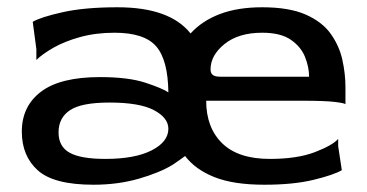

<svg xmlns="http://www.w3.org/2000/svg" viewBox="-20 -498 1010 528"><path d="M237 10Q128 10 84 -29.5Q40 -69 40 -136Q40 -206 93 -246Q146 -286 255 -286Q333 -286 380 -270.5Q427 -255 443 -244Q442 -333 409.5 -370.5Q377 -408 295 -408Q243 -408 200 -396Q157 -384 126.5 -366.5Q96 -349 80 -333V-363L70 -438Q92 -451 152.5 -464.5Q213 -478 303 -478Q447 -478 504 -406Q536 -441 585 -459.5Q634 -478 701 -478Q775 -478 820.5 -458Q866 -438 889.5 -405Q913 -372 921.5 -333.5Q930 -295 930 -258V-211Q930 -214 902.5 -217.5Q875 -221 810 -221H547Q547 -147 591 -104Q635 -61 722 -61Q797 -61 845.5 -79.5Q894 -98 910 -116V-96L920 -30Q898 -17 842.5 -3.5Q787 10 707 10Q622 10 569.5 -11Q517 -32 489 -69Q481 -63 472.5 -57Q464 -51 455 -45Q419 -23 361.5 -6.5Q304 10 237 10ZM587 -287H830Q830 -313 819 -341Q808 -369 780 -388.5Q752 -408 701 -408Q636 -408 597.5 -377Q559 -346 559 -307Q559 -297 565 -292Q571 -287 587 -287ZM270 -61Q351 -61 397 -84.5Q443 -108 443 -144Q443 -174 403.5 -195Q364 -216 281 -216Q204 -216 172.5 -195Q141 -174 141 -134Q141 -95 171.5 -78Q202 -61 270 -61Z"/></svg>

Font: Red Rose
Style: Regular
Weight: 400
Designer: Jaikishan Patel
Version: Version 2.000; ttfautohint (v1.8.3)